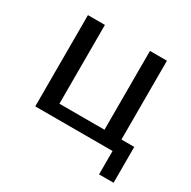

<svg xmlns="http://www.w3.org/2000/svg" viewBox="-139 -621 879 882"><g transform="rotate(30 300.5 -180.0)"><path d="M494 0H84V-484H174V-66H413V-484H503V-66H571V124H494Z"/></g></svg>

Font: Play
Style: Regular
Weight: 400
Designer: Jonas Hecksher (Cyrillic expansion: Cyreal)
Foundry: Jonas Hecksher, Playtype, e-types AS
Version: Version 2.101; ttfautohint (v1.5.65-e2d9)